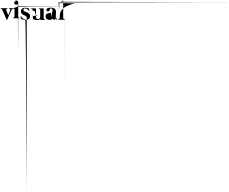

<svg xmlns="http://www.w3.org/2000/svg" viewBox="-42 -770 8944 7497"><path d="M404.3 -368.2Q401.4 -363.3 392.6 -343.8Q383.8 -324.2 371.1 -296.9Q358.4 -268.6 343.8 -235.4Q328.1 -202.1 313.5 -168.9Q278.3 -88.9 234.4 8.8Q231.4 12.7 226.6 12.7Q221.7 12.7 219.7 8.8Q177.7 -88.9 143.6 -168Q128.9 -202.1 114.3 -235.4Q99.6 -268.6 87.9 -295.9Q76.2 -324.2 67.4 -342.8Q58.6 -362.3 55.7 -368.2Q48.8 -382.8 41 -393.6Q34.2 -404.3 26.4 -412.1Q18.6 -420.9 8.8 -425.8Q-2 -430.7 -14.6 -434.6Q-18.6 -435.5 -20.5 -438.5Q-22.5 -440.4 -22.5 -442.4Q-22.5 -442.4 -22.5 -443.4Q-22.5 -446.3 -19.5 -448.2Q-17.6 -450.2 -13.7 -450.2Q74.2 -450.2 249 -450.2Q252.9 -450.2 254.9 -448.2Q257.8 -446.3 257.8 -443.4Q258.8 -440.4 256.8 -437.5Q255.9 -434.6 251 -433.6Q243.2 -431.6 232.4 -428.7Q221.7 -425.8 212.9 -418.9Q204.1 -412.1 200.2 -400.4Q196.3 -389.6 202.1 -371.1Q204.1 -363.3 210.9 -346.7Q216.8 -330.1 224.6 -309.6Q233.4 -290 242.2 -268.6Q252 -246.1 258.8 -228.5Q266.6 -210.9 272.5 -198.2Q277.3 -185.5 278.3 -184.6Q282.2 -177.7 285.2 -184.6Q287.1 -188.5 292 -201.2Q297.9 -213.9 304.7 -232.4Q311.5 -251 320.3 -272.5Q328.1 -293.9 335.9 -313.5Q342.8 -333 348.6 -348.6Q354.5 -364.3 356.4 -371.1Q362.3 -389.6 358.4 -400.4Q353.5 -412.1 345.7 -418.9Q337.9 -425.8 327.1 -428.7Q317.4 -431.6 309.6 -433.6Q304.7 -434.6 303.7 -437.5Q301.8 -440.4 302.7 -443.4Q302.7 -446.3 305.7 -448.2Q307.6 -450.2 311.5 -450.2Q365.2 -450.2 473.6 -450.2Q476.6 -450.2 479.5 -448.2Q481.4 -446.3 482.4 -443.4Q482.4 -442.4 482.4 -442.4Q482.4 -440.4 480.5 -438.5Q478.5 -435.5 474.6 -434.6Q461.9 -430.7 451.2 -425.8Q441.4 -420.9 433.6 -412.1Q425.8 -404.3 418.9 -393.6Q411.1 -382.8 404.3 -368.2Z M660.2 -137.7Q660.2 -127.9 662.1 -120.1Q664.1 -112.3 668 -106.4Q671.9 -99.6 675.8 -95.7Q680.7 -90.8 685.5 -86.9Q691.4 -84 696.3 -82Q701.2 -79.1 706.1 -78.1Q710.9 -76.2 714.8 -76.2Q717.8 -75.2 719.7 -75.2Q722.7 -75.2 723.6 -74.2Q725.6 -73.2 725.6 -72.3Q726.6 -70.3 726.6 -69.3Q726.6 -68.4 726.6 -67.4Q726.6 -65.4 725.6 -64.5Q724.6 -62.5 723.6 -61.5Q723.6 -61.5 721.7 -60.5Q720.7 -59.6 717.8 -59.6Q670.9 -59.6 600.6 -59.6Q530.3 -59.6 466.8 -59.6Q464.8 -59.6 462.9 -60.5Q461.9 -61.5 460.9 -61.5Q460 -63.5 459 -64.5Q458 -65.4 458 -67.4Q458 -67.4 458 -69.3Q458 -70.3 459 -71.3Q460 -71.3 460.9 -72.3Q462.9 -73.2 464.8 -74.2Q466.8 -75.2 470.7 -76.2Q473.6 -77.1 479.5 -79.1Q484.4 -80.1 489.3 -83Q494.1 -85 499 -87.9Q503.9 -90.8 508.8 -95.7Q513.7 -100.6 516.6 -107.4Q520.5 -113.3 522.5 -121.1Q525.4 -128.9 525.4 -138.7Q525.4 -190.4 525.4 -268.6Q525.4 -347.7 525.4 -417Q525.4 -419.9 523.4 -421.9Q522.5 -423.8 518.6 -424.8Q518.6 -424.8 516.6 -424.8Q514.6 -424.8 511.7 -425.8Q508.8 -427.7 505.9 -428.7Q502 -429.7 498 -429.7Q493.2 -430.7 490.2 -431.6Q486.3 -432.6 483.4 -432.6Q480.5 -433.6 477.5 -434.6Q475.6 -434.6 474.6 -434.6Q471.7 -435.5 469.7 -437.5Q467.8 -439.5 467.8 -442.4Q467.8 -444.3 469.7 -446.3Q471.7 -448.2 474.6 -449.2Q484.4 -451.2 496.1 -455.1Q506.8 -458 517.6 -461.9Q529.3 -465.8 541 -469.7Q552.7 -474.6 564.5 -478.5Q575.2 -483.4 585.9 -488.3Q597.7 -494.1 608.4 -500Q618.2 -504.9 1095.7 -511.7Q1572.3 -517.6 2515.6 -524.4Q1583 -524.4 1118.2 -525.4Q652.3 -526.4 655.3 -526.4Q657.2 -525.4 658.2 -523.4Q660.2 -521.5 660.2 -517.6Q660.2 -446.3 660.2 -339.8Q660.2 -233.4 660.2 -137.7ZM669.9 -670.9Q669.9 -663.1 668.9 -179.7Q667 302.7 664.1 1259.8Q661.1 317.4 656.2 -151.4Q652.3 -620.1 646.5 -614.3Q639.6 -608.4 632.8 -604.5Q627 -599.6 619.1 -596.7Q611.3 -593.8 603.5 -592.8Q594.7 -590.8 585.9 -590.8Q577.1 -590.8 569.3 -592.8Q561.5 -593.8 553.7 -596.7Q546.9 -599.6 540 -604.5Q534.2 -608.4 528.3 -614.3Q522.5 -619.1 518.6 -625Q514.6 -631.8 511.7 -638.7Q508.8 -646.5 507.8 -654.3Q505.9 -662.1 505.9 -669.9Q505.9 -678.7 506.8 -685.5Q507.8 -692.4 511.7 -700.2Q515.6 -707 519.5 -713.9Q524.4 -719.7 530.3 -725.6Q536.1 -631.8 543 -635.7Q549.8 -640.6 556.6 -743.2Q564.5 -746.1 573.2 -748Q581.1 -750 589.8 -750Q598.6 -750 607.4 -748Q615.2 -747.1 623 -744.1Q630.9 -741.2 636.7 -736.3Q642.6 -732.4 648.4 -726.6Q653.3 -721.7 657.2 -715.8Q662.1 -710 665 -702.1Q668 -694.3 668.9 -686.5Q669.9 -679.7 669.9 -670.9Z M781.2 -37.1Q782.2 -36.1 782.2 -35.2Q783.2 -35.2 783.2 -34.2Q784.2 -33.2 788.1 -31.2Q792 -29.3 797.9 -26.4Q803.7 -23.4 811.5 -19.5Q820.3 -16.6 831.1 -12.7Q840.8 -8.8 853.5 -5.9Q867.2 -2.9 882.8 0Q897.5 2.9 915 4.9Q933.6 5.9 952.1 5.9Q975.6 5.9 996.1 2.9Q1016.6 0 1033.2 -4.9Q1050.8 -9.8 1064.5 -17.6Q1078.1 -25.4 1089.8 -35.2Q1100.6 -44.9 1108.4 -56.6Q1116.2 -68.4 1122.1 -81.1Q1127 -93.8 1128.9 -108.4Q1131.8 -122.1 1131.8 -137.7Q1131.8 -168 1122.1 -192.4Q1112.3 -217.8 1093.8 -237.3Q1075.2 -256.8 1046.9 -271.5Q1019.5 -287.1 982.4 -297.9Q964.8 -303.7 950.2 -309.6Q935.5 -314.5 924.8 -320.3Q914.1 -325.2 906.2 -330.1Q897.5 -335.9 891.6 -340.8Q885.7 -346.7 881.8 -351.6Q878.9 -357.4 877 -363.3Q874 -368.2 873 -374Q873 -379.9 873 -385.7Q873 -398.4 876 -408.2Q879.9 -418 887.7 -425.8Q894.5 -434.6 905.3 -438.5Q917 -442.4 932.6 -442.4Q947.3 -442.4 960.9 -439.5Q975.6 -435.5 988.3 -429.7Q1002 -423.8 1013.7 -417Q1025.4 -409.2 1036.1 -401.4Q1047.9 -392.6 1056.6 -384.8Q1066.4 -376 1073.2 -368.2Q1081.1 -359.4 1086.9 -352.5Q1091.8 -346.7 1095.7 -340.8Q1096.7 -337.9 1099.6 -337.9Q1101.6 -336.9 1103.5 -337.9Q1105.5 -338.9 1106.4 -340.8Q1107.4 -342.8 1106.4 -344.7Q1106.4 -345.7 1106.4 -348.6Q1106.4 -352.5 1104.5 -359.4Q1103.5 -366.2 1102.5 -373Q1101.6 -379.9 1099.6 -386.7Q1097.7 -394.5 1096.7 -401.4Q1095.7 -408.2 1094.7 -415Q1093.8 -421.9 1092.8 -424.8Q1092.8 -428.7 1092.8 -428.7Q1092.8 -429.7 1091.8 -430.7Q1091.8 -431.6 1091.8 -431.6Q1090.8 -431.6 1089.8 -432.6Q1088.9 -433.6 1087.9 -433.6Q1086.9 -433.6 1084 -435.5Q1081.1 -436.5 1074.2 -440.4Q1068.4 -442.4 1060.5 -445.3Q1052.7 -448.2 1043 -451.2Q1033.2 -454.1 1021.5 -457Q1009.8 -460 997.1 -461.9Q983.4 -463.9 968.8 -465.8Q954.1 -466.8 938.5 -466.8Q914.1 -466.8 894.5 -462.9Q874 -460 858.4 -453.1Q842.8 -446.3 830.1 -437.5Q817.4 -429.7 808.6 -418.9Q799.8 -409.2 793.9 -398.4Q787.1 -387.7 783.2 -376Q780.3 -364.3 778.3 -353.5Q776.4 -342.8 776.4 -333Q776.4 -320.3 778.3 -308.6Q779.3 -295.9 782.2 -285.2Q785.2 -273.4 791 -262.7Q795.9 -252 802.7 -242.2Q809.6 -232.4 818.4 -223.6Q827.1 -214.8 838.9 -207Q849.6 -199.2 864.3 -191.4Q877.9 -184.6 894.5 -178.7Q912.1 -171.9 926.8 -166Q941.4 -160.2 951.2 -153.3Q961.9 -146.5 970.7 -139.6Q978.5 -133.8 984.4 -127Q990.2 -120.1 994.1 -114.3Q998 -107.4 1000 -100.6Q1002 2905.3 1002.9 2912.1Q1003.9 2918 1003.9 -75.2Q1003.9 -62.5 1004.9 1632.8Q1004.9 3328.1 1007.8 6707Q989.3 3343.8 973.6 1663.1Q957 -17.6 942.4 -17.6Q930.7 -17.6 918.9 -19.5Q907.2 -21.5 896.5 -26.4Q885.7 -30.3 876 -36.1Q865.2 -41 856.4 -46.9Q847.7 -53.7 839.8 -60.5Q831.1 -67.4 823.2 -75.2Q816.4 -82 809.6 -88.9Q803.7 -95.7 798.8 -101.6Q793 -108.4 794.9 -114.3Q795.9 -119.1 802.7 -124Q789.1 -128.9 785.2 -131.8Q781.2 -133.8 785.2 -134.8Q779.3 -137.7 774.4 -137.7Q769.5 -138.7 767.6 -137.7Q765.6 -137.7 763.7 -135.7Q763.7 -134.8 763.7 -132.8Q763.7 -131.8 763.7 -129.9Q763.7 -128.9 764.6 -119.1Q764.6 -110.4 766.6 -91.8Q768.6 -94.7 769.5 -92.8Q770.5 -89.8 771.5 -82Q773.4 -74.2 774.4 -67.4Q775.4 -59.6 776.4 -52.7Q777.3 -45.9 778.3 -43Q778.3 -40 778.3 -39.1Q778.3 -37.1 779.3 -37.1Q779.3 -36.1 781.2 -37.1Z M1723.6 -5.9Q1725.6 -5.9 1727.5 -4.9Q1728.5 -3.9 1729.5 -2.9Q1730.5 -2.9 1730.5 -1Q1730.5 -1 1730.5 0Q1730.5 1 1730.5 2Q1730.5 12.7 1729.5 18.6Q1728.5 25.4 1727.5 26.4Q1726.6 16.6 1725.6 12.7Q1723.6 7.8 1721.7 7.8Q1689.5 7.8 1705.1 7.8Q1720.7 7.8 1689.5 7.8Q1684.6 7.8 1676.8 7.8Q1668.9 7.8 1658.2 7.8Q1646.5 7.8 1628.9 7.8Q1612.3 7.8 1590.8 7.8Q1562.5 7.8 1547.9 6.8Q1533.2 6.8 1531.2 5.9Q1530.3 52.7 1529.3 52.7Q1529.3 52.7 1529.3 52.7Q1528.3 49.8 1528.3 -2Q1528.3 -9.8 1528.3 -17.6Q1528.3 -26.4 1528.3 -31.2Q1517.6 -20.5 1503.9 -11.7Q1490.2 -2.9 1473.6 5.9Q1457 12.7 1436.5 17.6Q1415 21.5 1390.6 21.5Q1370.1 21.5 1385.7 19.5Q1400.4 17.6 1451.2 12.7Q1373 7.8 1326.2 2Q1279.3 -3.9 1265.6 -11.7Q1261.7 -18.6 1256.8 -27.3Q1252.9 -36.1 1247.1 -44.9Q1243.2 -207 1240.2 -216.8Q1236.3 -227.5 1234.4 -87.9Q1232.4 -98.6 1230.5 -108.4Q1229.5 -119.1 1229.5 -128.9Q1229.5 -139.6 1279.3 -149.4Q1329.1 -159.2 1428.7 -168Q1376 -185.5 1355.5 -204.1Q1335.9 -221.7 1331.1 -240.2Q1328.1 -252.9 1328.1 -264.6Q1329.1 -276.4 1328.1 -288.1Q1326.2 -309.6 1309.6 -329.1Q1292 -348.6 1228.5 -364.3Q1228.5 -374 1226.6 -381.8Q1224.6 -390.6 1220.7 -396.5Q1216.8 -402.3 1211.9 -407.2Q1208 -411.1 1202.1 -414.1Q1197.3 -418 1192.4 -420.9Q1187.5 -422.9 1182.6 -424.8Q1176.8 -425.8 1173.8 -426.8Q1170.9 -427.7 1168 -427.7Q1166 -427.7 1165 -427.7Q1163.1 -428.7 1162.1 -430.7Q1162.1 -431.6 1161.1 -433.6Q1161.1 -434.6 1161.1 -436.5Q1161.1 -437.5 1162.1 -438.5Q1163.1 -439.5 1164.1 -440.4Q1165 -441.4 1167 -441.4Q1168 -442.4 1170.9 -442.4Q1215.8 -442.4 1266.6 -442.4Q1317.4 -442.4 1351.6 -442.4Q1357.4 -442.4 1360.4 -439.5Q1363.3 -436.5 1363.3 -429.7Q1363.3 -355.5 1363.3 -274.4Q1363.3 -192.4 1363.3 -137.7Q1363.3 -127.9 1364.3 -117.2Q1366.2 -107.4 1367.2 -97.7Q1369.1 -87.9 1372.1 -78.1Q1375 -69.3 1379.9 -61.5Q1383.8 -52.7 1389.6 -46.9Q1396.5 -41 1404.3 -35.2Q1413.1 -30.3 1422.9 -27.3Q1433.6 -25.4 1446.3 -25.4Q1460.9 -25.4 1471.7 -28.3Q1482.4 -31.2 1490.2 -37.1Q1499 -43 1504.9 -50.8Q1510.7 -58.6 1515.6 -67.4Q1519.5 -76.2 1522.5 -85.9Q1525.4 -95.7 1526.4 -107.4Q1528.3 -118.2 1528.3 -127.9Q1528.3 -138.7 1528.3 -149.4Q1528.3 -203.1 1528.3 -264.6Q1528.3 -325.2 1528.3 -366.2Q1528.3 -376 1526.4 -383.8Q1524.4 -392.6 1520.5 -398.4Q1516.6 -404.3 1511.7 -409.2Q1507.8 -414.1 1502.9 -417Q1497.1 -420.9 1492.2 -423.8Q1487.3 -425.8 1482.4 -427.7Q1477.5 -428.7 1474.6 -429.7Q1470.7 -430.7 1468.8 -430.7Q1465.8 -430.7 1464.8 -430.7Q1462.9 -431.6 1462.9 -433.6Q1461.9 -432.6 1461.9 -433.6Q1461.9 -434.6 1461.9 -436.5Q1461.9 -437.5 1461.9 -438.5Q1462.9 -439.5 1464.8 -440.4Q1464.8 -441.4 1466.8 -441.4Q1467.8 -442.4 1470.7 -442.4Q1515.6 -442.4 1566.4 -442.4Q1618.2 -442.4 1651.4 -442.4Q1657.2 -442.4 1660.2 -439.5Q1663.1 -436.5 1663.1 -429.7Q1663.1 -338.9 1663.1 -238.3Q1663.1 -137.7 1663.1 -70.3Q1663.1 -60.5 1666 -52.7Q1668 -43.9 1671.9 -38.1Q1674.8 -32.2 1679.7 -27.3Q1684.6 -22.5 1689.5 -19.5Q1694.3 -16.6 1700.2 -13.7Q1705.1 -11.7 1709 -10.7Q1714.8 -8.8 1717.8 -7.8Q1721.7 -6.8 1723.6 -5.9Z M2180.7 -52.7Q2184.6 -53.7 2187.5 -52.7Q2189.5 -51.8 2191.4 -49.8Q2194.3 -47.9 2194.3 -44.9Q2194.3 -42 2191.4 -39.1Q2190.4 -36.1 2188.5 -32.2Q2185.5 -29.3 2181.6 -25.4Q2177.7 -22.5 2173.8 -18.6Q2168.9 -14.6 2164.1 -11.7Q2158.2 -8.8 2152.3 -5.9Q2145.5 -2.9 2136.7 -1Q2128.9 -48.8 2119.1 -46.9Q2109.4 -45.9 2098.6 3.9Q2084 3.9 2071.3 1Q2058.6 -2 2047.9 -7.8Q2037.1 -13.7 2030.3 -20.5Q2023.4 -28.3 2018.6 -36.1Q2018.6 -38.1 2016.6 -39.1Q2014.6 -39.1 2012.7 -39.1Q2011.7 -39.1 2009.8 -38.1Q2007.8 -37.1 2006.8 -36.1Q2005.9 -35.2 2003.9 -33.2Q2002 -30.3 1998 -27.3Q1994.1 -24.4 1988.3 -20.5Q1982.4 -17.6 1975.6 -12.7Q1968.8 -8.8 1960 -4.9Q1951.2 -2 1941.4 1Q1932.6 3.9 1919.9 5.9Q1908.2 6.8 1895.5 6.8Q1873 6.8 1854.5 3.9Q1835.9 1 1821.3 -4.9Q1805.7 -10.7 1793 -18.6Q1781.2 -27.3 1771.5 -37.1Q1762.7 -46.9 1755.9 -57.6Q1749 -69.3 1745.1 -82Q1740.2 -94.7 1738.3 -107.4Q1736.3 -121.1 1736.3 -132.8Q1736.3 -152.3 1741.2 -169.9Q1747.1 -186.5 1757.8 -202.1Q1769.5 -216.8 1783.2 -227.5Q1797.9 -238.3 1815.4 -246.1Q1825.2 -249 1835.9 -252Q1845.7 -254.9 1855.5 -256.8Q1866.2 -257.8 1877 -259.8Q1886.7 -261.7 1896.5 -263.7Q1907.2 -265.6 1917 -267.6Q1926.8 -269.5 1936.5 -272.5Q1946.3 -275.4 1956.1 -229.5Q1965.8 -184.6 1973.6 -89.8Q1982.4 -196.3 1989.3 -253.9Q1996.1 -311.5 2000 -321.3Q2003.9 -331.1 2004.9 -341.8Q2006.8 -352.5 2006.8 -362.3Q2006.8 -371.1 2005.9 -378.9Q2004.9 -386.7 2002.9 -393.6Q2001 -401.4 1998 -407.2Q1995.1 -414.1 1991.2 -419.9Q1987.3 -424.8 1982.4 -429.7Q1978.5 -433.6 1972.7 -437.5Q1967.8 -441.4 1961.9 -442.4Q1957 -443.4 1951.2 -443.4Q1940.4 -443.4 1932.6 -440.4Q1924.8 -437.5 1919.9 -432.6Q1915 -427.7 1911.1 -420.9Q1907.2 -414.1 1904.3 -406.2Q1901.4 -399.4 1898.4 -390.6Q1895.5 -382.8 1892.6 -375Q1890.6 -366.2 1886.7 -359.4Q1881.8 -351.6 1877 -345.7Q1872.1 -340.8 1866.2 -337.9Q1860.4 -334 1853.5 -332Q1846.7 -329.1 1839.8 -328.1Q1833 -327.1 1826.2 -327.1Q1819.3 -327.1 1813.5 -327.1Q1807.6 -328.1 1801.8 -331.1Q1796.9 -333 1792 -335.9Q1788.1 -338.9 1784.2 -342.8Q1780.3 -346.7 1777.3 -350.6Q1774.4 -355.5 1772.5 -360.4Q1771.5 -366.2 1770.5 -371.1Q1768.6 -377 1768.6 -382.8Q1768.6 -390.6 1770.5 -398.4Q1772.5 -406.2 1777.3 -414.1Q1780.3 -420.9 1787.1 -428.7Q1793.9 -435.5 1803.7 -441.4Q1813.5 -447.3 1826.2 -453.1Q1839.8 -458 1855.5 -461.9Q1872.1 -465.8 1892.6 -467.8Q1913.1 -469.7 1937.5 -469.7Q1965.8 -469.7 1989.3 -466.8Q2013.7 -463.9 2033.2 -459Q2052.7 -453.1 2068.4 -445.3Q2084 -436.5 2096.7 -425.8Q2109.4 -415 2118.2 -402.3Q2127.9 -388.7 2132.8 -373Q2138.7 -357.4 2141.6 -338.9Q2143.6 -321.3 2143.6 -300.8Q2143.6 -276.4 2143.6 -253.9Q2142.6 -230.5 2140.6 -210Q2139.6 -188.5 2138.7 -169.9Q2137.7 -151.4 2136.7 -134.8Q2135.7 -118.2 2136.7 -104.5Q2136.7 -90.8 2137.7 -81.1Q2139.6 -70.3 2142.6 -63.5Q2145.5 -56.6 2152.3 -54.7Q2154.3 -53.7 2157.2 -52.7Q2161.1 -52.7 2164.1 -52.7Q2168 -51.8 2172.9 -51.8Q2176.8 -51.8 2180.7 -52.7Z M2424.8 -742.2Q2424.8 -746.1 2423.8 -748Q2421.9 -750 2419.9 -750Q2418 -750 2415 -749Q2413.1 -748 2410.2 -747.1Q2401.4 -741.2 2391.6 -735.4Q2381.8 -729.5 2372.1 -723.6Q2361.3 -718.8 2350.6 -713.9Q2338.9 -708 2328.1 -703.1Q2315.4 -698.2 3954.1 -694.3Q5592.8 -689.5 8881.8 -685.5Q5570.3 -682.6 3910.2 -679.7Q2249 -675.8 2239.3 -673.8Q2235.4 -672.9 2233.4 -670.9Q2231.4 -668.9 2231.4 -667Q2232.4 -664.1 2234.4 -662.1Q2235.4 -661.1 2239.3 -660.2Q2239.3 -660.2 2241.2 -659.2Q2244.1 -659.2 2247.1 -658.2Q2251 -357.4 2253.9 -356.4Q2257.8 -355.5 2261.7 -654.3Q2265.6 -353.5 2269.5 -352.5Q2273.4 -351.6 2276.4 -651.4Q2280.3 -650.4 2281.2 -649.4Q2283.2 -649.4 2284.2 -649.4Q2287.1 -648.4 2438.5 -646.5Q2589.8 -643.6 2889.6 -640.6Q2732.4 -604.5 2627 -559.6Q2521.5 -515.6 2454.1 -465.8Q2411.1 -433.6 2382.8 -400.4Q2353.5 -366.2 2335 -332Q2300.8 -268.6 2295.9 -204.1Q2290 -140.6 2290 -81.1Q2290 -70.3 2287.1 -62.5Q2285.2 -53.7 2281.2 -47.9Q2276.4 -42 2271.5 -37.1Q2266.6 -32.2 2260.7 -28.3Q2254.9 -24.4 2249 -21.5Q2244.1 -19.5 2239.3 -17.6Q2233.4 -16.6 2229.5 -15.6Q2225.6 -13.7 2223.6 -13.7Q2221.7 -13.7 2219.7 -13.7Q2218.8 -12.7 2217.8 -10.7Q2216.8 -9.8 2216.8 -8.8Q2216.8 -7.8 2216.8 -5.9Q2216.8 -4.9 2217.8 -3.9Q2218.8 -2.9 2219.7 -1Q2220.7 0 2221.7 0Q2223.6 1 2225.6 1Q2275.4 1 2348.6 1Q2422.9 1 2488.3 1Q2489.3 1 2491.2 0Q2493.2 0 2494.1 -1Q2495.1 2957 2496.1 2956.1Q2496.1 2956.1 2496.1 2956.1Q2497.1 2955.1 2497.1 -5.9Q2497.1 -7.8 2497.1 -8.8Q2497.1 -9.8 2497.1 -10.7Q2496.1 -11.7 2494.1 -12.7Q2493.2 -13.7 2491.2 -13.7Q2488.3 -14.6 2484.4 -15.6Q2481.4 -16.6 2475.6 -17.6Q2470.7 -19.5 2464.8 -21.5Q2460 -24.4 2454.1 -28.3Q2448.2 -32.2 2443.4 -37.1Q2438.5 -42 2433.6 -47.9Q2429.7 -53.7 2426.8 -62.5Q2424.8 -70.3 2424.8 -81.1Q2424.8 -161.1 2424.8 -271.5Q2424.8 -381.8 2424.8 -498Q2424.8 -560.5 2424.8 -622.1Q2424.8 -684.6 2424.8 -742.2Z"/></svg>

Font: Mermaid
Style: Bold
Weight: 400
Designer: Scott Simpson
Version: Version 1.001